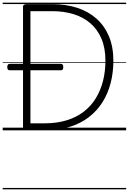

<svg xmlns="http://www.w3.org/2000/svg" viewBox="-20 -968 957 1426"><path d="M178 0Q151 0 151 -19V-918Q151 -928 158 -932.5Q165 -937 179 -937H369Q470 -937 553 -910Q636 -883 696 -830Q756 -777 789 -698.5Q822 -620 822 -517Q822 -430 802 -352Q782 -274 741.5 -209.5Q701 -145 640 -98Q579 -51 497 -25.5Q415 0 311 0ZM206 -52H310Q402 -52 475 -74.5Q548 -97 602 -138.5Q656 -180 691.5 -238Q727 -296 745 -366.5Q763 -437 763 -517Q763 -611 733.5 -680.5Q704 -750 651 -795.5Q598 -841 526 -863Q454 -885 369 -885H206ZM54 -446Q42 -446 38 -452.5Q34 -459 34 -469Q34 -480 38 -487Q42 -494 54 -494H431Q442 -494 446 -487Q450 -480 450 -469Q450 -459 446 -452.5Q442 -446 431 -446ZM0 428H917V438H0ZM0 -20H917V0H0ZM0 -505H917V-500H0ZM0 -948H917V-938H0Z"/></svg>

Font: Playwrite US Modern Guides
Style: Regular
Weight: 400
Designer: Veronika Burian, José Scaglione
Foundry: TypeTogether
Version: Version 1.003